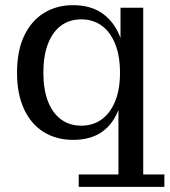

<svg xmlns="http://www.w3.org/2000/svg" viewBox="-20 -533 657 744"><path d="M263 9Q199 9 150 -21Q101 -51 73.5 -109.5Q46 -168 46 -251Q46 -336 73.5 -394Q101 -452 150 -482.5Q199 -513 263 -513Q332 -513 377.5 -480.5Q423 -448 445.5 -389.5Q468 -331 467 -252L462 -250Q462 -171 441 -112.5Q420 -54 376 -22.5Q332 9 263 9ZM295 -46Q340 -46 373.5 -70Q407 -94 426 -140Q445 -186 445 -251Q445 -317 426 -363.5Q407 -410 373.5 -434Q340 -458 295 -458Q250 -458 217 -434Q184 -410 166 -363.5Q148 -317 148 -251Q148 -186 166 -140Q184 -94 217 -70Q250 -46 295 -46ZM285 191V143H439V-156L453 -254L447 -332V-503H535V143H617V191Z"/></svg>

Font: Montagu Slab
Style: Bold
Weight: 700
Designer: Florian Karsten
Foundry: Florian Karsten
Version: Version 1.000